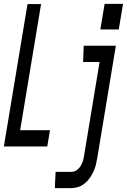

<svg xmlns="http://www.w3.org/2000/svg" viewBox="-29 -756 655 991"><path d="M489 -604 511 -736H606L584 -604ZM-9 0 113 -735H183L75 -84H229L215 0ZM254 215 258 131H340Q354 131 366.5 122.5Q379 114 387 101Q395 88 399 74.5Q403 61 405 47L485 -436H400L403 -520H569L473 60Q470 78 465.5 96Q461 114 452.5 131.5Q444 149 433 164.5Q422 180 406 192.5Q390 205 372 210Q354 215 336 215Z"/></svg>

Font: Iosevka SS04 Md Ex Obl
Style: Regular
Weight: 500
Width: 7
Italic angle: -9°
Monospace: yes
Designer: Belleve Invis
Foundry: Belleve Invis
Version: Version 19.0.0; ttfautohint (v1.8.4)